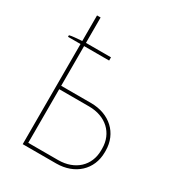

<svg xmlns="http://www.w3.org/2000/svg" viewBox="-174 -825 851 930"><g transform="rotate(30 252.0 -360.0)"><path d="M115 -560H255V-578H115V-720H95V-577C69 -575 39 -573 25 -569V-560H95V0H282C386 0 459 -67 459 -165V-173C459 -271 386 -338 282 -338H115ZM115 -19V-319H282C376 -319 439 -260 439 -174V-164C439 -78 376 -19 282 -19Z"/></g></svg>

Font: Fixel Display Thin
Style: Regular
Weight: 100
Designer: AlfaBravo + MacPaw
Foundry: Kyrylo Tkachov, Marchela Mozhyna, Serhii Makarenko, Maria Weinstein, Zakhar Kryvoshyya
Version: Version 1.211